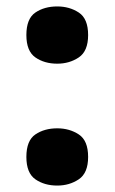

<svg xmlns="http://www.w3.org/2000/svg" viewBox="-20 -568 357 597"><path d="M158 -370Q118 -370 90 -389.5Q62 -409 62 -459Q62 -510 90 -529Q118 -548 158 -548Q196 -548 225 -529Q254 -510 254 -459Q254 -409 225 -389.5Q196 -370 158 -370ZM158 9Q118 9 90 -10.5Q62 -30 62 -80Q62 -131 90 -150Q118 -169 158 -169Q196 -169 225 -150Q254 -131 254 -80Q254 -30 225 -10.5Q196 9 158 9Z"/></svg>

Font: Noto Serif Khmer Black
Style: Regular
Weight: 900
Version: Version 2.003